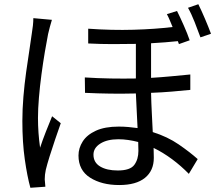

<svg xmlns="http://www.w3.org/2000/svg" viewBox="-20 -838 1040 910"><path d="M545 39Q462 39 407 4Q352 -31 352 -101Q352 -136 372 -167.5Q392 -199 434.5 -218.5Q477 -238 543 -238Q566 -238 588.5 -236Q611 -234 632 -231Q630 -269 628 -312Q626 -355 624 -395Q504 -392 383 -398L382 -471Q444 -467 505 -466Q566 -465 624 -466V-630Q571 -629 514 -629Q457 -629 398 -632V-702Q510 -694 613 -697Q716 -700 798 -710Q791 -727 784.5 -742.5Q778 -758 771 -771L819 -786Q833 -758 851 -717.5Q869 -677 879 -647L828 -629L823 -643Q795 -640 763 -637.5Q731 -635 696 -633V-469Q746 -472 793 -476.5Q840 -481 882 -485V-412Q842 -408 795.5 -404Q749 -400 696 -398Q697 -351 699.5 -303.5Q702 -256 704 -212Q774 -190 827 -153.5Q880 -117 917 -84L875 -14Q838 -52 795.5 -83.5Q753 -115 708 -137L709 -90Q709 -29 667 5Q625 39 545 39ZM124 52Q109 -2 97.5 -82.5Q86 -163 86 -265Q86 -320 91 -380Q96 -440 104 -497Q112 -554 119.5 -602Q127 -650 131 -681Q134 -698 136 -717Q138 -736 138 -752L226 -744Q222 -731 216.5 -711Q211 -691 208 -677Q201 -642 192.5 -591.5Q184 -541 176.5 -485Q169 -429 164.5 -375Q160 -321 160 -279Q160 -208 170 -138Q181 -172 197.5 -214Q214 -256 227 -287L268 -254Q256 -220 241.5 -177.5Q227 -135 215 -96.5Q203 -58 197 -33Q192 -10 192 12Q193 19 193.5 29Q194 39 195 47ZM538 -30Q597 -30 616.5 -56.5Q636 -83 636 -123L635 -165Q612 -171 588 -174.5Q564 -178 541 -178Q488 -178 455.5 -157.5Q423 -137 423 -105Q423 -68 454.5 -49Q486 -30 538 -30ZM930 -661Q918 -694 902.5 -733.5Q887 -773 871 -801L920 -818Q934 -790 951.5 -749Q969 -708 980 -678Z"/></svg>

Font: Chocolate Classical Sans
Style: Regular
Weight: 400
Designer: 田海東、宇文滿月
Foundry: Moonlit Owen
Version: Version 1.001